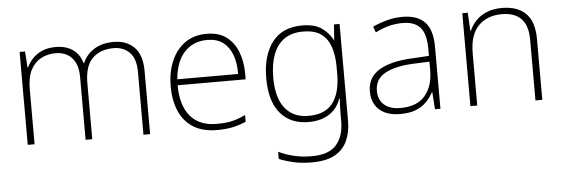

<svg xmlns="http://www.w3.org/2000/svg" viewBox="-50 -696 3206 1091"><g transform="rotate(-5 1553.5 -150.0)"><path d="M626 -540Q699 -540 743 -496Q787 -452 787 -359V0H749V-357Q749 -434 713.5 -469.5Q678 -505 623 -505Q547 -505 502 -461Q457 -417 457 -319V0H419V-357Q419 -409 402.5 -441Q386 -473 358 -489Q330 -505 293 -505Q245 -505 208 -485Q171 -465 149.5 -423.5Q128 -382 128 -315V0H89V-530H120L126 -438H129Q141 -464 162 -487Q183 -510 216 -525Q249 -540 296 -540Q353 -540 392.5 -513Q432 -486 446 -434H448Q469 -483 514 -511.5Q559 -540 626 -540Z M1157 -540Q1225 -540 1268.5 -507.5Q1312 -475 1333.5 -419.5Q1355 -364 1355 -294V-263H967Q967 -148 1019 -86.5Q1071 -25 1169 -25Q1218 -25 1253.5 -32.5Q1289 -40 1334 -61V-23Q1295 -6 1256.5 2Q1218 10 1168 10Q1087 10 1033 -24Q979 -58 953 -119.5Q927 -181 927 -260Q927 -338 953 -401Q979 -464 1030 -502Q1081 -540 1157 -540ZM1157 -505Q1077 -505 1027 -452Q977 -399 968 -297H1315Q1316 -359 1298.5 -406Q1281 -453 1246 -479Q1211 -505 1157 -505Z M1701 -540Q1770 -540 1810 -513Q1850 -486 1873 -443H1876L1882 -530H1914V22Q1914 87 1891.5 136.5Q1869 186 1820 213Q1771 240 1690 240Q1630 240 1584.5 229.5Q1539 219 1503 204V163Q1539 181 1587 193Q1635 205 1691 205Q1790 205 1832.5 155.5Q1875 106 1875 23V-15Q1875 -40 1876 -61.5Q1877 -83 1878 -108H1875Q1855 -50 1807.5 -20Q1760 10 1690 10Q1588 10 1530 -58.5Q1472 -127 1472 -258Q1472 -389 1530 -464.5Q1588 -540 1701 -540ZM1703 -505Q1638 -505 1596 -475.5Q1554 -446 1533 -391Q1512 -336 1512 -258Q1512 -144 1559 -84.5Q1606 -25 1693 -25Q1748 -25 1783.5 -43Q1819 -61 1839 -92.5Q1859 -124 1867.5 -164Q1876 -204 1876 -246V-289Q1876 -354 1859.5 -402.5Q1843 -451 1806 -478Q1769 -505 1703 -505Z M2273 -539Q2358 -539 2400.5 -494.5Q2443 -450 2443 -353V0H2412L2405 -98H2403Q2387 -68 2362.5 -43Q2338 -18 2302 -4Q2266 10 2213 10Q2161 10 2125 -7.5Q2089 -25 2070.5 -57Q2052 -89 2052 -133Q2052 -212 2117.5 -252.5Q2183 -293 2304 -299L2404 -305V-345Q2404 -431 2371 -467.5Q2338 -504 2272 -504Q2231 -504 2193.5 -494.5Q2156 -485 2115 -464L2103 -498Q2142 -516 2184.5 -527.5Q2227 -539 2273 -539ZM2308 -268Q2206 -263 2149 -231Q2092 -199 2092 -133Q2092 -81 2125 -52.5Q2158 -24 2217 -24Q2311 -24 2357 -77Q2403 -130 2404 -219V-272Z M2841 -540Q2929 -540 2976.5 -493Q3024 -446 3024 -347V0H2985V-345Q2985 -428 2947 -466.5Q2909 -505 2838 -505Q2752 -505 2702.5 -453.5Q2653 -402 2653 -297V0H2614V-530H2645L2651 -426H2654Q2667 -457 2691 -482.5Q2715 -508 2752 -524Q2789 -540 2841 -540Z"/></g></svg>

Font: Noto Sans Hebrew ExtraLight
Style: Regular
Weight: 250
Designer: Monotype Design Team
Foundry: Monotype Imaging Inc.
Version: Version 2.003